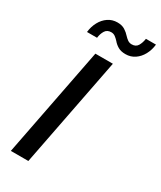

<svg xmlns="http://www.w3.org/2000/svg" viewBox="-231 -1015 915 1093"><g transform="rotate(30 226.5 -468.5)"><path d="M180 -720H295L155 0H40ZM77 -803Q81 -840 97.5 -870.5Q114 -901 140.5 -919Q167 -937 201 -937Q231 -937 250.5 -924.5Q270 -912 283 -897Q294 -885 305.5 -877Q317 -869 332 -869Q359 -869 371 -889Q383 -909 387 -937H453Q449 -900 432.5 -869.5Q416 -839 389.5 -821Q363 -803 329 -803Q299 -803 279.5 -814.5Q260 -826 247 -842Q236 -854 224.5 -862.5Q213 -871 198 -871Q171 -871 158.5 -850.5Q146 -830 143 -803Z"/></g></svg>

Font: Kufam Medium
Style: Italic
Weight: 500
Italic angle: -11°
Designer: Artur Schmal
Foundry: Original Type
Version: Version 1.301; ttfautohint (v1.8.3)